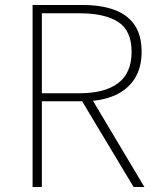

<svg xmlns="http://www.w3.org/2000/svg" viewBox="-20 -746 629 766"><path d="M110 0V-726H311Q383 -726 435.5 -707Q488 -688 516.5 -647Q545 -606 545 -539Q545 -475 516.5 -431Q488 -387 435.5 -364.5Q383 -342 311 -342H147V0ZM147 -374H298Q398 -374 451.5 -414.5Q505 -455 505 -539Q505 -624 451.5 -658.5Q398 -693 298 -693H147ZM513 0 301 -353 343 -357 556 0Z"/></svg>

Font: Noto Sans JP Thin Thin
Style: Regular
Weight: 250
Version: Version 2.004-H2;hotconv 1.0.118;makeotfexe 2.5.65603